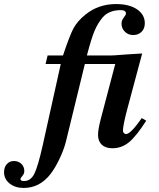

<svg xmlns="http://www.w3.org/2000/svg" viewBox="-208 -723 784 948"><path d="M492 -140 514 -127Q464 -49 428 -20Q392 9 347 9Q313 9 294.5 -8.5Q276 -26 276 -57Q276 -85 291 -141L361 -407H211L117 -22Q107 17 85 63Q63 109 40 138Q-13 205 -91 205Q-133 205 -160.5 183Q-188 161 -188 127Q-188 103 -174.5 87.5Q-161 72 -139 72Q-117 72 -102.5 86Q-88 100 -88 122Q-88 135 -97.5 145.5Q-107 156 -107 161Q-107 171 -90 171Q-57 171 -39 136Q-21 101 3 -6L92 -407H17L27 -449H103Q135 -545 154 -581.5Q173 -618 214 -651Q278 -703 365 -703Q430 -703 468.5 -677Q507 -651 507 -608Q507 -582 491 -566Q475 -550 450 -550Q425 -550 408.5 -566.5Q392 -583 392 -606Q392 -622 403 -636Q414 -650 414 -656Q414 -673 388 -673Q329 -673 298 -636Q274 -607 258.5 -570Q243 -533 221 -449H338Q344 -449 360 -450Q376 -451 414 -454Q452 -457 494 -459L419 -179Q399 -102 399 -77Q399 -71 404 -66Q409 -61 414 -61Q437 -61 492 -140Z"/></svg>

Font: STIX MathJax Latin
Style: Bold Italic
Weight: 700
Italic angle: -16.33°
Designer: MicroPress Inc., with final additions and corrections provided by Coen Hoffman, Elsevier (retired)
Version: Version 1.1.1